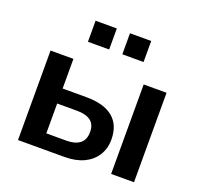

<svg xmlns="http://www.w3.org/2000/svg" viewBox="-124 -849 1024 986"><g transform="rotate(20 388.0 -356.0)"><path d="M71 0V-489H196V-327H325Q422 -327 471.5 -286Q521 -245 521 -166Q521 -116 497 -78.5Q473 -41 429.5 -20.5Q386 0 325 0ZM196 -82H306Q353.3 -82 379.2 -102.4Q405 -122.8 405 -165Q405 -206.4 379.2 -225.7Q353.3 -245 306 -245H196ZM580 0V-489H705V0ZM424 -597V-712H540V-597ZM236 -597V-712H352V-597Z"/></g></svg>

Font: Nunito Sans 12pt ExtraLight
Style: Regular
Weight: 200
Designer: Vernon Adams
Foundry: Vernon Adams
Version: Version 3.101;gftools[0.9.27]